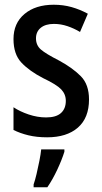

<svg xmlns="http://www.w3.org/2000/svg" viewBox="-20 -570 430 811"><path d="M356 -150Q356 -72 309 -31Q262 10 179 10Q135 10 100 1.5Q65 -7 37 -21V-117Q64 -99 101 -86.5Q138 -74 175 -74Q217 -74 237.5 -92.5Q258 -111 258 -144Q258 -172 238.5 -192.5Q219 -213 162 -240Q104 -270 70.5 -305.5Q37 -341 37 -405Q37 -472 83.5 -511Q130 -550 207 -550Q247 -550 282.5 -540Q318 -530 351 -512L318 -435Q293 -450 265 -459.5Q237 -469 208 -469Q172 -469 152 -452.5Q132 -436 132 -408Q132 -379 152.5 -361Q173 -343 230 -314Q287 -283 321.5 -248Q356 -213 356 -150ZM252 71Q241 106 221.5 147.5Q202 189 180 221H122V209Q128 192 134.5 164.5Q141 137 146.5 109Q152 81 154 61H252Z"/></svg>

Font: Noto Sans Ethiopic Condensed Medium
Style: Regular
Weight: 500
Width: 3
Designer: Monotype Design Team
Foundry: Monotype Imaging Inc.
Version: Version 2.102; ttfautohint (v1.8.4.7-5d5b)